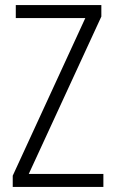

<svg xmlns="http://www.w3.org/2000/svg" viewBox="-20 -734 452 754"><path d="M386 0H30V-44L315 -663H42V-714H378V-669L93 -51H386Z"/></svg>

Font: Noto Sans Khmer Condensed Light
Style: Regular
Weight: 300
Width: 3
Designer: Danh Hong and the Monotype Design Team
Foundry: Monotype Imaging Inc.
Version: Version 2.004; ttfautohint (v1.8.4.7-5d5b)